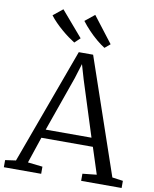

<svg xmlns="http://www.w3.org/2000/svg" viewBox="-106 -1062 917 1140"><g transform="rotate(10 352.0 -492.5)"><path d="M61 -52 316.5 -750H403L642 -52L707 -43V0H463V-43L548 -52L496.5 -211H186L133 -53L222 -43V0H-3V-43ZM479 -263 373 -596 347.5 -683.5 319.5 -593 203 -263ZM279.5 -802Q262.5 -812.5 242 -827.5Q221.5 -842.5 200.2 -860.8Q179 -879 159.5 -898.8Q140 -918.5 125 -938.5L182.5 -985L313 -833L280.5 -802ZM461.5 -802Q439 -816 413 -837.8Q387 -859.5 362 -885.8Q337 -912 317 -938.5L374.5 -985L494.5 -829L462.5 -802Z"/></g></svg>

Font: Merriweather Light
Style: Regular
Weight: 300
Designer: Eben Sorkin
Foundry: Eben Sorkin
Version: Version 2.100